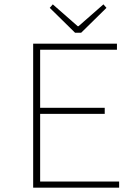

<svg xmlns="http://www.w3.org/2000/svg" viewBox="-20 -860 640 880"><path d="M132 0V-660H516V-632H164V-366H460V-338H164V-28H526V0ZM324 -710 208 -824 222 -840 336 -740H340L454 -840L468 -824L352 -710Z"/></svg>

Font: Source Code Pro ExtraLight
Style: Regular
Weight: 200
Monospace: yes
Designer: Paul D. Hunt, Teo Tuominen
Foundry: Adobe Systems Incorporated
Version: Version 2.030;PS 1.000;hotconv 16.6.51;makeotf.lib2.5.65220